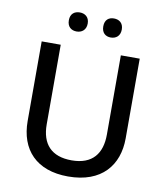

<svg xmlns="http://www.w3.org/2000/svg" viewBox="-98 -992 931 1082"><g transform="rotate(10 368.0 -451.0)"><path d="M217 -858C217 -820 241 -803 271 -803C299 -803 325 -820 325 -858C325 -896 299 -912 271 -912C241 -912 217 -896 217 -858ZM414 -858C414 -820 437 -803 466 -803C495 -803 520 -820 520 -858C520 -896 495 -912 466 -912C437 -912 414 -896 414 -858ZM648 -258V-714H540V-260C540 -153 489 -83 369 -83C253 -83 196 -146 196 -259V-714H87V-259C87 -95 183 10 365 10C557 10 648 -104 648 -258Z"/></g></svg>

Font: Noto Sans Cherokee Medium
Style: Regular
Weight: 500
Designer: Monotype Design Team
Foundry: Monotype Imaging Inc.
Version: Version 2.001